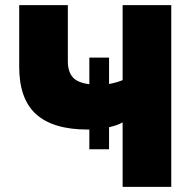

<svg xmlns="http://www.w3.org/2000/svg" viewBox="-20 -730 750 750"><path d="M459 -710H649V0H459V-252Q441 -241 406 -233V-147H329V-224H322Q188 -224 121.5 -283.5Q55 -343 55 -469V-710H245V-491Q245 -451 263.5 -429Q282 -407 329 -401V-505H406V-402Q435 -407 459 -417Z"/></svg>

Font: Raleway-v4020 Black
Style: Regular
Weight: 900
Designer: Matt McInerney, Pablo Impallari, Rodrigo Fuenzalida
Foundry: Matt McInerney, Pablo Impallari, Rodrigo Fuenzalida
Version: Version 4.020;PS 004.020;hotconv 1.0.88;makeotf.lib2.5.64775